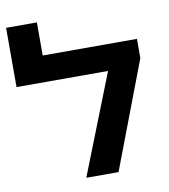

<svg xmlns="http://www.w3.org/2000/svg" viewBox="-84 -832 793 903"><g transform="rotate(-10 312.0 -380.0)"><path d="M255 0 443 -477H6V-760H153V-602H603V-510L409 0Z"/></g></svg>

Font: Noto Sans Hebrew SemiCondensed
Style: Bold
Weight: 700
Width: 4
Designer: Monotype Design Team
Foundry: Monotype Imaging Inc.
Version: Version 2.004; ttfautohint (v1.8.4.7-5d5b)